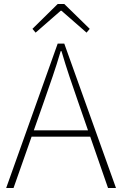

<svg xmlns="http://www.w3.org/2000/svg" viewBox="-20 -945 614 965"><path d="M11 0 270 -726H303L563 0H523L372 -435Q349 -501 329 -560.5Q309 -620 289 -688H285Q265 -620 244.5 -560.5Q224 -501 201 -435L48 0ZM123 -258V-290H447V-258ZM159 -781 143 -800 270 -925H303L431 -800L415 -781L289 -891H285Z"/></svg>

Font: Noto Sans HK Thin Thin
Style: Regular
Weight: 250
Version: Version 2.004-H2;hotconv 1.0.118;makeotfexe 2.5.65603